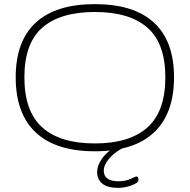

<svg xmlns="http://www.w3.org/2000/svg" viewBox="-20 -726 917 929"><path d="M439 6Q250 6 153 -85Q56 -176 56 -352Q56 -527 153 -616.5Q250 -706 439 -706Q628 -706 725 -616.5Q822 -527 822 -352Q822 -176 725 -85Q628 6 439 6ZM439 -32Q607 -32 693.5 -109.5Q780 -187 780 -352Q780 -516 693.5 -592Q607 -668 439 -668Q271 -668 184.5 -592Q98 -516 98 -352Q98 -187 184.5 -109.5Q271 -32 439 -32ZM551 183Q500 183 475 162.5Q450 142 450 107Q450 73 476 38Q502 3 557 -27L569 -7Q528 16 505 45Q482 74 482 99Q482 151 553 151Q588 151 611.5 139.5Q635 128 641 128Q650 128 650 147Q650 154 635 162.5Q620 171 597.5 177Q575 183 551 183Z"/></svg>

Font: Asap Expanded Thin
Style: Regular
Weight: 100
Width: 7
Designer: Pablo Cosgaya
Foundry: Omnibus-Type
Version: Version 3.001; ttfautohint (v1.8.4.7-5d5b)